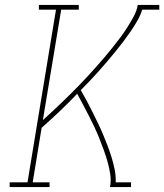

<svg xmlns="http://www.w3.org/2000/svg" viewBox="-20 -755 663 775"><path d="M19 0V-19H91L206 -716H137V-735H298V-716H227L153 -270Q172 -287 190.5 -304.5Q209 -322 227.5 -339.5Q246 -357 264 -375Q282 -393 300 -411.5Q318 -430 335 -448.5Q352 -467 369 -486Q386 -505 402.5 -524.5Q419 -544 435 -564Q451 -584 466 -604Q481 -624 494.5 -645.5Q508 -667 520 -689Q532 -711 536 -735H623V-716H554Q547 -693 534 -670.5Q521 -648 506.5 -627Q492 -606 476.5 -585.5Q461 -565 444.5 -545Q428 -525 411.5 -505.5Q395 -486 377.5 -466.5Q360 -447 342.5 -428.5Q325 -410 306 -391Q319 -369 330.5 -347.5Q342 -326 353 -303.5Q364 -281 375 -258.5Q386 -236 395.5 -213.5Q405 -191 414 -167.5Q423 -144 430.5 -119.5Q438 -95 443 -70Q448 -45 447 -19H509V0H424Q429 -26 425 -52Q421 -78 414 -102.5Q407 -127 398.5 -150.5Q390 -174 380.5 -197.5Q371 -221 360.5 -243.5Q350 -266 338.5 -288Q327 -310 315.5 -332Q304 -354 292 -376Q292 -376 292 -376Q292 -376 292 -376H291Q257 -340 221 -306Q185 -272 148 -239L112 -19H180V0Z"/></svg>

Font: Iosevka Curly Slab ThEx
Style: Italic
Weight: 100
Width: 7
Italic angle: -9°
Monospace: yes
Designer: Belleve Invis
Foundry: Belleve Invis
Version: Version 11.1.0; ttfautohint (v1.8.3)